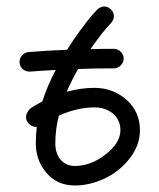

<svg xmlns="http://www.w3.org/2000/svg" viewBox="-20 -570 490 590"><path d="M40 -380Q40 -391 48 -400Q56 -409 68 -410Q126 -415 186 -417Q206 -449 229 -480Q252 -511 263.5 -524Q275 -537 279 -541Q290 -550 300 -550Q312 -550 321 -541Q330 -532 330 -520Q330 -510 322 -500Q297 -475 258 -419Q294 -420 330 -420Q342 -420 351 -411Q360 -402 360 -390Q360 -378 351 -369Q342 -360 330 -360Q274 -360 220 -358Q200 -323 185 -288Q228 -300 270 -300Q327 -300 368.5 -263.5Q410 -227 410 -170Q410 -123 378 -82.5Q346 -42 300.5 -21Q255 0 210 0Q156 0 123 -38.5Q90 -77 90 -130Q90 -155 93 -180H91Q79 -180 69.5 -189Q60 -198 60 -210Q60 -216 62.5 -221.5Q65 -227 68 -231Q71 -235 77.5 -239.5Q84 -244 87.5 -246Q91 -248 99.5 -252.5Q108 -257 110 -258Q125 -305 151 -355Q111 -353 72 -350H70Q58 -350 49 -358.5Q40 -367 40 -380ZM150 -130Q150 -98 166.5 -79Q183 -60 210 -60Q259 -60 304.5 -95.5Q350 -131 350 -170Q350 -201 327.5 -220.5Q305 -240 270 -240Q219 -240 161 -215Q150 -173 150 -130Z"/></svg>

Font: Pecita
Style: Book
Weight: 400
Width: 7
Version: Version 4.3